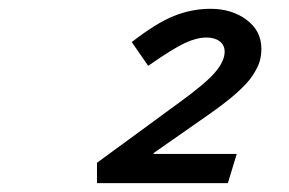

<svg xmlns="http://www.w3.org/2000/svg" viewBox="-20 -744 654 434"><path d="M199.2 -330.1V-376L383.8 -511.2Q444.8 -555.2 466.3 -580.6Q487.8 -606 487.8 -627Q487.8 -642.1 476.6 -650.6Q465.3 -659.2 446.8 -659.2Q424.8 -659.2 397.9 -646.7Q371.1 -634.3 314.9 -595.2L277.8 -648.9Q332.5 -691.4 372.8 -707.8Q413.1 -724.1 456.1 -724.1Q503.9 -724.1 537.4 -699.2Q570.8 -674.3 570.8 -633.8Q570.8 -618.2 566.9 -605Q563 -591.8 551.3 -573.7Q539.6 -555.7 514.4 -533.4Q489.3 -511.2 450.2 -483.9L327.1 -397.9V-396H515.1L495.1 -330.1Z"/></svg>

Font: IntelOne Mono Medium
Style: Italic
Weight: 500
Italic angle: -16°
Designer: Fred Shallcrass
Foundry: Frere-Jones Type LLC
Version: Version 1.200;hotconv 1.1.0;makeotfexe 2.6.0;FJTRelease1.2